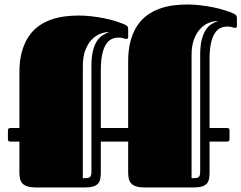

<svg xmlns="http://www.w3.org/2000/svg" viewBox="-20 -830 1069 850"><path d="M907.7 -203.1V-68.4Q907.7 -50.8 905.3 -37.8Q902.8 -24.9 895 -16.6Q887.2 -8.3 872.8 -4.2Q858.4 0 834.5 0H622.6Q599.1 0 584.5 -4.4Q569.8 -8.8 561.5 -17.1Q553.2 -25.4 550.3 -38.1Q547.4 -50.8 547.4 -67.9V-203.1H426.3V-68.4Q426.3 -50.8 423.8 -37.8Q421.4 -24.9 413.6 -16.6Q405.8 -8.3 391.4 -4.2Q377 0 353 0H141.1Q117.7 0 103 -4.4Q88.4 -8.8 80.1 -17.1Q71.8 -25.4 68.8 -38.1Q65.9 -50.8 65.9 -67.9V-203.1H25.4Q15.1 -203.1 15.1 -213.9V-252.9Q15.1 -263.2 25.4 -263.2H65.9V-509.3Q65.9 -562 76.9 -601.1Q87.9 -640.1 106.7 -668.2Q125.5 -696.3 150.9 -714.4Q176.3 -732.4 205.6 -742.9Q234.9 -753.4 266.4 -757.3Q297.9 -761.2 329.1 -761.2Q356 -761.2 385.5 -757.8Q415 -754.4 442.6 -748.8Q470.2 -743.2 494.1 -735.6Q518.1 -728 534.7 -720.2Q538.6 -718.3 543 -714.4Q547.4 -710.4 547.4 -700.7V-666.5Q547.4 -660.2 544.9 -658.9Q542.5 -657.7 540.5 -657.7Q534.2 -657.7 526.9 -660.6Q519.5 -663.6 504.9 -663.6Q488.8 -663.6 474.4 -657Q460 -650.4 449.2 -633.8Q438.5 -617.2 432.4 -588.9Q426.3 -560.5 426.3 -517.6V-263.2H547.4V-558.1Q547.4 -610.8 558.3 -649.9Q569.3 -689 588.1 -717Q606.9 -745.1 632.3 -763.2Q657.7 -781.2 687 -791.7Q716.3 -802.2 747.8 -806.2Q779.3 -810.1 810.5 -810.1Q837.4 -810.1 866.9 -806.6Q896.5 -803.2 924.1 -797.6Q951.7 -792 975.6 -784.4Q999.5 -776.9 1016.1 -769Q1020 -767.1 1024.4 -763.2Q1028.8 -759.3 1028.8 -749.5V-715.3Q1028.8 -709 1026.4 -707.8Q1023.9 -706.5 1022 -706.5Q1015.6 -706.5 1008.3 -709.5Q1001 -712.4 986.3 -712.4Q970.2 -712.4 955.8 -705.8Q941.4 -699.2 930.7 -682.6Q919.9 -666 913.8 -637.7Q907.7 -609.4 907.7 -566.4V-263.2H985.8Q996.1 -263.2 996.1 -252.9V-213.9Q996.1 -203.1 985.8 -203.1ZM346.7 -41Q358.4 -41 365.7 -41.7Q373 -42.5 377.4 -45.7Q381.8 -48.8 383.3 -54.9Q384.8 -61 384.8 -72.3V-537.1Q384.8 -580.1 392.1 -607.2Q399.4 -634.3 410.6 -650.6Q421.9 -667 436 -675Q450.2 -683.1 463.4 -688Q445.8 -688.5 425.3 -680.9Q404.8 -673.3 387.2 -655.8Q369.6 -638.2 358.2 -609.1Q346.7 -580.1 346.7 -537.1ZM828.1 -41Q839.8 -41 847.2 -41.7Q854.5 -42.5 858.9 -45.7Q863.3 -48.8 864.7 -54.9Q866.2 -61 866.2 -72.3V-585.9Q866.2 -628.9 873.5 -656Q880.9 -683.1 892.1 -699.5Q903.3 -715.8 917.5 -723.9Q931.6 -731.9 944.8 -736.8Q927.2 -737.3 906.7 -729.7Q886.2 -722.2 868.7 -704.6Q851.1 -687 839.6 -658Q828.1 -628.9 828.1 -585.9Z"/></svg>

Font: Fascinate Inline
Style: Regular
Weight: 900
Designer: Astigmatic (AOETI)
Foundry: Astigmatic (AOETI)
Version: Version 1.000